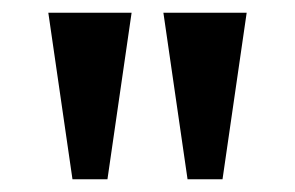

<svg xmlns="http://www.w3.org/2000/svg" viewBox="-20 -734 464 302"><path d="M94 -452 56 -714H187L149 -452ZM275 -452 237 -714H368L330 -452Z"/></svg>

Font: Noto Serif Armenian ExtraCondensed
Style: Bold
Weight: 700
Width: 2
Designer: Monotype Design Team
Foundry: Monotype Imaging Inc.
Version: Version 2.008; ttfautohint (v1.8.4.7-5d5b)